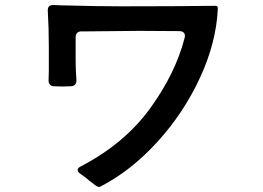

<svg xmlns="http://www.w3.org/2000/svg" viewBox="-20 -721 1040 759"><path d="M841 -686Q835 -553 770.5 -413.5Q706 -274 602 -160Q498 -46 378 16Q374 18 372 18Q366 18 357.5 12Q349 6 343 1Q337 -4 334 -6Q321 -18 299 -33Q287 -41 287 -49Q287 -57 299 -63Q472 -153 573 -292Q674 -431 710 -572Q711 -575 711 -580Q711 -588 705 -593Q699 -598 689 -598L532 -599Q478 -599 330 -597H303Q279 -597 279 -573V-480Q279 -448 282 -406Q283 -394 277 -387Q271 -380 260 -380L227 -379L194 -380Q184 -380 178 -386Q172 -392 172 -403L173 -438V-534Q173 -612 169 -677Q167 -703 193 -701L218 -700Q370 -696 458 -696Q671 -696 829 -698Q837 -698 839 -696Q841 -694 841 -686Z"/></svg>

Font: Shippori Gothic B2 Bold
Style: Regular
Weight: 700
Designer: FONTDASU
Foundry: FONTDASU / Google Inc. / but / Adobe
Version: Version 1.130